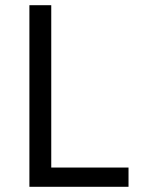

<svg xmlns="http://www.w3.org/2000/svg" viewBox="-20 -718 541 738"><path d="M93 0V-698H177V-74H474V0Z"/></svg>

Font: IBM Plex Sans
Style: Regular
Weight: 400
Designer: Mike Abbink, Paul van der Laan, Pieter van Rosmalen
Foundry: Bold Monday
Version: Version 3.005